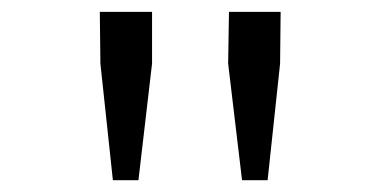

<svg xmlns="http://www.w3.org/2000/svg" viewBox="-20 -708 640 323"><path d="M169.9 -404.8 148.9 -601.1 147.9 -688H235.8V-601.1L212.9 -404.8ZM387.2 -404.8 363.8 -601.1 365.2 -688H452.1L451.2 -601.1L430.2 -404.8Z"/></svg>

Font: Office Code Pro D Light
Style: Regular
Weight: 300
Designer: Nathan Rutzky & Paul D. Hunt
Foundry: Adobe Systems Incorporated
Version: Version 1.004;PS 001.004;hotconv 1.0.70;makeotf.lib2.5.58329